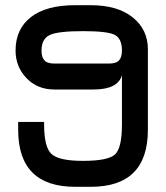

<svg xmlns="http://www.w3.org/2000/svg" viewBox="-20 -720 640 740"><path d="M270 0H300V-100Q208 -100 179 -126Q150 -152 150 -240V-250H50V-220Q50 0 270 0ZM330 0Q550 0 550 -220V-350H450V-240Q450 -150 423.5 -125Q397 -100 300 -100V0ZM330 -700H300V-600Q395 -600 422.5 -585.5Q450 -571 450 -525V-350H550V-530Q550 -606 491.5 -653Q433 -700 330 -700ZM400 -475H190Q162 -475 151 -487.5Q140 -500 140 -525Q140 -570 171.5 -585Q203 -600 300 -600V-700H270Q158 -700 99 -654Q40 -608 40 -525Q40 -463 82 -419Q124 -375 190 -375H340Q434 -375 450 -430V-525Q450 -500 439 -487.5Q428 -475 400 -475Z"/></svg>

Font: Millimetre
Style: Regular
Weight: 500
Designer: Jérémy Landes
Version: Version 1.0